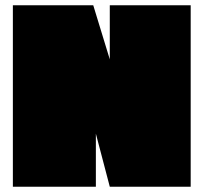

<svg xmlns="http://www.w3.org/2000/svg" viewBox="-20 -711 775 731"><path d="M29 -691H335L398 -485V-691H706V0H398L345 -202V0H29Z"/></svg>

Font: Erica One
Style: Regular
Weight: 400
Designer: Miguel Hernandez
Foundry: Miguel Hernandez
Version: Version 1.003